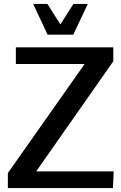

<svg xmlns="http://www.w3.org/2000/svg" viewBox="-20 -955 614 975"><path d="M20 0V-76.2L409.7 -629.9H60.5V-714.8H555.2V-643.6L163.6 -84.5H557.1L553.7 0ZM221.7 -778.8 148.4 -935.1H220.7L286.6 -831.1L353 -935.1H425.8L352.1 -778.8Z"/></svg>

Font: Pontano Sans
Style: Bold
Weight: 700
Designer: Vernon Adams
Foundry: Vernon Adams
Version: Version 2.001